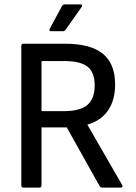

<svg xmlns="http://www.w3.org/2000/svg" viewBox="-20 -854 617 874"><path d="M87 0Q77 0 77 -10V-645Q77 -655 87 -655H275Q392 -655 448 -609.5Q504 -564 504 -470Q504 -398 472 -351.5Q440 -305 379 -287L378 -286L536 -12Q539 -7 537 -3.5Q535 0 530 0H446Q439 0 434 -6L284 -274H169V-10Q169 0 159 0ZM169 -348H270Q345 -348 378 -376.5Q411 -405 411 -465Q411 -524 379 -550Q347 -576 274 -576H169ZM211 -712Q206 -712 205 -715Q204 -718 206 -722L263 -828Q268 -834 274 -834H346Q352 -834 353.5 -831Q355 -828 352 -823L279 -719Q275 -712 267 -712Z"/></svg>

Font: Sofia Sans Semi Condensed Medium
Style: Regular
Weight: 500
Designer: Botio Nikoltchev, Ani Petrova
Foundry: lettersoup
Version: Version 4.100